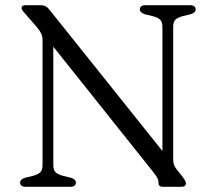

<svg xmlns="http://www.w3.org/2000/svg" viewBox="-20 -720 828 740"><path d="M272.5 -16.5Q272.5 0 250 0H80Q57.5 0 57.5 -16.5Q57.5 -29 77 -35L106 -42Q127 -47.5 135.5 -56.2Q144 -65 144 -84V-564.5Q144 -580.5 138.5 -591.5Q133 -602.5 119.5 -618.5L75 -669.5Q63 -682.5 63 -689Q63 -700 79.5 -700H136Q146.5 -700 154.5 -696.5Q162.5 -693 171 -682L606 -138V-616Q606 -635 597.5 -643.8Q589 -652.5 567.5 -658L538.5 -665Q519 -671.5 519 -683.5Q519 -700 541.5 -700H711.5Q734 -700 734 -683.5Q734 -671 714.5 -665L685 -658Q664 -652.5 655.8 -643.8Q647.5 -635 647.5 -616V-105Q647.5 -93 650.5 -85Q653.5 -77 659.5 -69L686 -35.5Q696.5 -21 696.5 -13.5Q696.5 0 678.5 0H608Q591 0 591 -14.5Q591 -24.5 587.5 -32.2Q584 -40 571 -56.5L185.5 -540V-84Q185.5 -65 194 -56.2Q202.5 -47.5 224 -42L253 -35Q272.5 -29 272.5 -16.5Z"/></svg>

Font: Fraunces 9pt S050 Light
Style: Regular
Weight: 300
Version: Version 1.000; ttfautohint (v1.8.3)